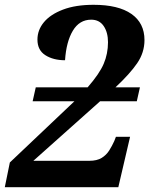

<svg xmlns="http://www.w3.org/2000/svg" viewBox="-34 -780 622 800"><path d="M-14 0 7 -103 276 -358H102L115 -416H331Q380 -472 398 -514Q416 -556 416 -604Q416 -645 398 -671.5Q380 -698 346 -698Q297 -698 269.5 -652Q242 -606 237 -529Q188 -529 155 -550Q122 -571 122 -615Q122 -655 149 -687.5Q176 -720 228.5 -740Q281 -760 356 -760Q459 -760 513.5 -722Q568 -684 568 -613Q568 -561 537.5 -516.5Q507 -472 447 -416H549L536 -358H383L105 -110H338Q370 -110 389.5 -122Q409 -134 421 -153Q433 -172 442 -192L449 -210H508L459 0Z"/></svg>

Font: Noto Serif
Style: Bold Italic
Weight: 700
Italic angle: -12°
Designer: Monotype Design Team
Foundry: Monotype Imaging Inc.
Version: Version 2.013